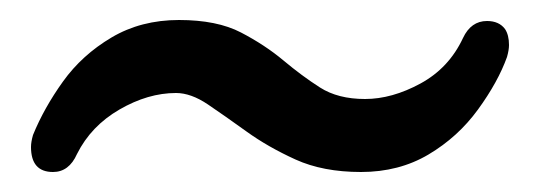

<svg xmlns="http://www.w3.org/2000/svg" viewBox="-20 -345 540 192"><path d="M487 -288Q478 -263 458 -235.5Q438 -208 408.5 -190.5Q379 -173 341 -173Q303 -173 275.5 -185.5Q248 -198 226.5 -213.5Q205 -229 188 -240.5Q171 -252 156 -252Q128 -252 99.5 -235.5Q71 -219 57 -191Q49 -173 33 -173Q11 -173 11 -198Q11 -203 13 -210Q24 -237 43 -263.5Q62 -290 91.5 -307.5Q121 -325 159 -325Q197 -325 221 -312.5Q245 -300 263.5 -284.5Q282 -269 300 -257.5Q318 -246 345 -246Q372 -246 400.5 -261.5Q429 -277 443 -307Q451 -324 467 -324Q479 -324 485 -316Q489 -310 489 -300Q489 -295 487 -288Z"/></svg>

Font: Moon Stars Kai HW
Style: Bold
Weight: 700
Designer: GuiWonder
Version: Version 1.101